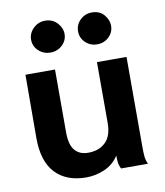

<svg xmlns="http://www.w3.org/2000/svg" viewBox="-79 -748 708 825"><g transform="rotate(-10 275.0 -335.0)"><path d="M232 12Q145 12 97 -39Q49 -90 49 -192L50 -468H179V-193Q179 -140 199.5 -115.5Q220 -91 258 -91Q305 -91 333.5 -118.5Q362 -146 362 -202V-468H491V-75Q491 -52 492.5 -34.5Q494 -17 502 0H385Q377 -14 375.5 -28.5Q374 -43 374 -58Q351 -22 312 -5Q273 12 232 12ZM173 -543Q143 -543 121.5 -563Q100 -583 100 -612Q100 -640 121.5 -661Q143 -682 173 -682Q205 -682 225.5 -660Q246 -638 246 -612Q246 -583 224.5 -563Q203 -543 173 -543ZM377 -543Q347 -543 326 -563Q305 -583 305 -612Q305 -641 326 -661.5Q347 -682 377 -682Q411 -682 430 -659.5Q449 -637 449 -612Q449 -583 428 -563Q407 -543 377 -543Z"/></g></svg>

Font: Inconsolata SemiExpanded ExtraBold
Style: Regular
Weight: 800
Width: 6
Monospace: yes
Designer: Raph Levien, Cyreal, Brenton Simpson
Foundry: Raph Levien, Cyreal, Google
Version: Version 3.001; ttfautohint (v1.8.2.53-6de2)